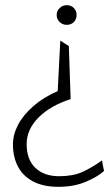

<svg xmlns="http://www.w3.org/2000/svg" viewBox="-20 -642 432 742"><path d="M238 -546Q255 -546 265.5 -557Q276 -568 276 -584Q276 -600 265.5 -611Q255 -622 238 -622Q222 -622 210.5 -611Q199 -600 199 -584Q199 -568 210.5 -557Q222 -546 238 -546ZM206 80Q265 80 310.5 61Q356 42 382 19L374 -22Q335 6 298.5 22.5Q262 39 208 39Q151 39 117 7Q83 -25 83 -85Q83 -142 129 -188Q175 -234 253 -259L246 -464L213 -485L203 -290Q148 -266 109 -232Q70 -198 50 -160Q30 -122 30 -84Q30 -36 49 1Q68 38 107.5 59Q147 80 206 80Z"/></svg>

Font: Catamaran Thin
Style: Regular
Weight: 100
Designer: Pria Ravichandran
Version: Version 2.000